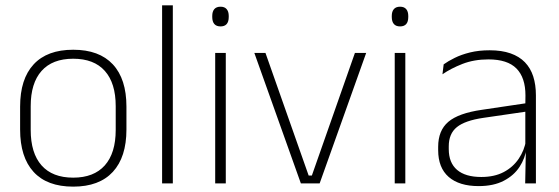

<svg xmlns="http://www.w3.org/2000/svg" viewBox="-20 -684 2086 716"><path d="M253 12Q155.5 12 105.2 -43Q55 -98 55 -201V-286.5Q55 -389.5 105.5 -444Q156 -498.5 253 -498.5Q350 -498.5 400.8 -444Q451.5 -389.5 451.5 -286.5V-201Q451.5 -98 400.8 -43Q350 12 253 12ZM253 -21.5Q330 -21.5 370.8 -67.2Q411.5 -113 411.5 -199.5V-288Q411.5 -374 371 -419.5Q330.5 -465 253 -465Q175.5 -465 135 -419.5Q94.5 -374 94.5 -288V-199.5Q94.5 -113 135 -67.2Q175.5 -21.5 253 -21.5Z M624.5 0H584.5V-664H624.5Z M822 0H782.5V-486.5H822ZM802.5 -585.5Q787 -585.5 779.2 -594.5Q771.5 -603.5 771.5 -620.5V-624.5Q771.5 -641 779.2 -650Q787 -659 802.5 -659Q817.5 -659 825.2 -650Q833 -641 833 -624.5V-620.5Q833 -603 825.2 -594.2Q817.5 -585.5 802.5 -585.5Z M1131 -29.5H1143L1303.5 -486.5H1345.5L1172 0H1102L928.5 -486.5H970Z M1491.5 0H1452V-486.5H1491.5ZM1472 -585.5Q1456.5 -585.5 1448.8 -594.5Q1441 -603.5 1441 -620.5V-624.5Q1441 -641 1448.8 -650Q1456.5 -659 1472 -659Q1487 -659 1494.8 -650Q1502.5 -641 1502.5 -624.5V-620.5Q1502.5 -603 1494.8 -594.2Q1487 -585.5 1472 -585.5Z M1978.5 0H1938.5L1941 -125L1939 -131.5V-290L1939.5 -328Q1939.5 -394.5 1906 -428.5Q1872.5 -462.5 1801.5 -462.5Q1747.5 -462.5 1704.2 -445.5Q1661 -428.5 1630 -407L1634.5 -444Q1651 -456 1675.8 -468.2Q1700.5 -480.5 1733 -488.5Q1765.5 -496.5 1806 -496.5Q1851 -496.5 1883.8 -485Q1916.5 -473.5 1937.5 -451.8Q1958.5 -430 1968.5 -399Q1978.5 -368 1978.5 -328.5ZM1765 10Q1692.5 10 1653.2 -24.2Q1614 -58.5 1614 -124V-136.5Q1614 -197.5 1652 -229.8Q1690 -262 1777 -274.5L1948.5 -300L1950.5 -269L1782.5 -244.5Q1714 -234.5 1683.8 -210Q1653.5 -185.5 1653.5 -138.5V-128Q1653.5 -77 1684.5 -50.5Q1715.5 -24 1775 -24Q1823.5 -24 1858.2 -42.2Q1893 -60.5 1914.2 -91.8Q1935.5 -123 1942 -162L1952.5 -131H1943.5Q1938.5 -94 1917.5 -61.8Q1896.5 -29.5 1858.5 -9.8Q1820.5 10 1765 10Z"/></svg>

Font: Anek Kannada ExtraLight
Style: Regular
Weight: 250
Version: Version 1.003